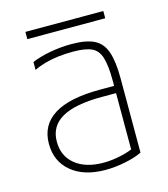

<svg xmlns="http://www.w3.org/2000/svg" viewBox="-99 -706 697 795"><g transform="rotate(-15 250.0 -309.0)"><path d="M256 10Q165 10 111 -34.5Q57 -79 57 -155Q57 -235 122.5 -276Q188 -317 318 -317H397V-286H319Q204 -286 147.5 -253.5Q91 -221 91 -155Q91 -93 135.5 -57Q180 -21 256 -21Q292 -21 330.5 -29.5Q369 -38 394 -51L380 -26V-340Q380 -403 369.5 -438Q359 -473 331.5 -485.5Q304 -498 252 -498Q220 -498 189.5 -494.5Q159 -491 132 -483.5Q105 -476 83 -465V-499Q116 -513 161.5 -521.5Q207 -530 254 -530Q316 -530 350.5 -513Q385 -496 399.5 -454.5Q414 -413 414 -340V-22Q386 -8 342 1Q298 10 256 10ZM83 -597V-628H417V-597Z"/></g></svg>

Font: M PLUS Code Latin ExtraLight
Style: Regular
Weight: 250
Designer: Coji Morishita
Foundry: UNDERFOREST DESIGN
Version: Version 1.002; ttfautohint (v1.8.3)